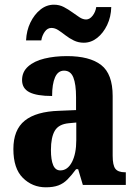

<svg xmlns="http://www.w3.org/2000/svg" viewBox="-20 -788 581 818"><path d="M175 10Q118 10 77.5 -30Q37 -70 37 -153Q37 -235 85.5 -274Q134 -313 232 -316L304 -319V-374Q304 -429 292.5 -458Q281 -487 253 -487Q227 -487 214.5 -458.5Q202 -430 202 -379Q137 -379 105.5 -395Q74 -411 74 -447Q74 -482 100 -505Q126 -528 169.5 -538.5Q213 -549 265 -549Q362 -549 411 -511Q460 -473 460 -379V-125Q460 -84 471.5 -69Q483 -54 513 -54H516V0H333L313 -67H304Q284 -40 267 -23Q250 -6 228.5 2Q207 10 175 10ZM237 -62Q268 -62 286.5 -97.5Q305 -133 305 -191V-266L273 -263Q230 -259 213.5 -231Q197 -203 197 -149Q197 -107 206.5 -84.5Q216 -62 237 -62ZM337 -606Q314 -606 294.5 -615.5Q275 -625 259 -637.5Q243 -650 228.5 -659.5Q214 -669 199 -669Q182 -669 170.5 -652.5Q159 -636 156 -616H91Q93 -658 109.5 -692Q126 -726 152 -747Q178 -768 210 -768Q233 -768 252 -758Q271 -748 287.5 -736Q304 -724 318.5 -714.5Q333 -705 347 -705Q362 -705 374.5 -721Q387 -737 390 -758H454Q453 -716 436.5 -681.5Q420 -647 394 -626.5Q368 -606 337 -606Z"/></svg>

Font: Noto Serif Bengali Condensed ExtraBold
Style: Regular
Weight: 800
Width: 3
Designer: Juan Bruce, Universal Thirst, Indian Type Foundry and the Monotype Design Team.
Foundry: Monotype Imaging Inc.
Version: Version 2.003; ttfautohint (v1.8.4.7-5d5b)